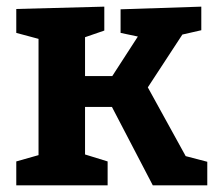

<svg xmlns="http://www.w3.org/2000/svg" viewBox="-20 -558 652 578"><path d="M29 0V-72L96 -91V-441L29 -459V-531L294 -538V-466L236 -446V-329H318L395 -448L343 -459V-530L586 -538V-467L529 -454L425 -295L539 -88L604 -71V0H440L317 -236H236V-93L304 -72V0Z"/></svg>

Font: Bitter
Style: Bold
Weight: 700
Designer: Sol Matas, and Bitter project Authors
Foundry: Sol Matas
Version: Version 2.001